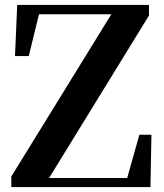

<svg xmlns="http://www.w3.org/2000/svg" viewBox="-20 -761 667 781"><path d="M26 0V-43L447 -726L438 -687V-703H271H109L145 -729L97 -533H41L50 -741H586V-698L165 -13L174 -62V-37H354H527L490 -11L547 -213H596L592 0Z"/></svg>

Font: Noto Serif KR ExtraLight
Style: Bold
Weight: 700
Version: Version 2.002-H1;hotconv 1.1.0;makeotfexe 2.6.0